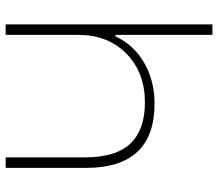

<svg xmlns="http://www.w3.org/2000/svg" viewBox="-66 -703 769 677"><g transform="rotate(90 318.5 -364.5)"><path d="M66 0V-729H103V-387H108Q139 -453 202.5 -489Q266 -525 345 -525Q572 -525 572 -283V0H535V-277Q535 -389 486 -440Q437 -491 341 -491Q236 -491 169.5 -426Q103 -361 103 -256V0Z"/></g></svg>

Font: Mona Sans Expanded ExtraLight
Style: Regular
Weight: 200
Width: 7
Designer: Deni Anggara
Foundry: GitHub
Version: Version 1.001;gftools[0.9.33]